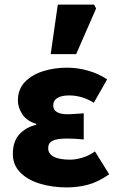

<svg xmlns="http://www.w3.org/2000/svg" viewBox="-20 -805 516 837"><path d="M271 12Q207 12 153.5 -4.5Q100 -21 68 -53.5Q36 -86 36 -134Q36 -188 64 -219Q92 -250 138 -261V-265Q96 -278 77 -307.5Q58 -337 58 -366Q58 -416 88.5 -447.5Q119 -479 167.5 -494.5Q216 -510 273 -510Q318 -510 364 -497Q410 -484 447 -459L389 -357Q364 -373 336.5 -381Q309 -389 282 -389Q247 -389 229.5 -377.5Q212 -366 212 -346Q212 -325 229 -316Q246 -307 273 -307Q289 -307 308.5 -308.5Q328 -310 345 -311V-197Q327 -199 307.5 -200Q288 -201 271 -201Q229 -201 209.5 -191.5Q190 -182 190 -159Q190 -135 214 -122Q238 -109 286 -109Q308 -109 337 -117Q366 -125 394 -145L456 -45Q407 -11 362.5 0.5Q318 12 271 12ZM201 -569 232 -785H390L399 -768L312 -569Z"/></svg>

Font: Source Sans 3 ExtraBold
Style: Regular
Weight: 800
Designer: Paul D. Hunt
Foundry: Adobe
Version: Version 3.052;hotconv 1.1.0;makeotfexe 2.6.0